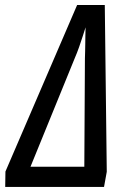

<svg xmlns="http://www.w3.org/2000/svg" viewBox="-61 -736 492 756"><path d="M-40.5 0 -39.6 -60.5 242.7 -716.3H351.6L359.4 -59.6L348.6 0ZM59.1 -79.6H271L273.4 -506.3Q273.9 -520.5 274.2 -534.2Q274.4 -547.9 274.7 -562.3Q274.9 -576.7 275.1 -593Q275.4 -609.4 275.9 -628.4Q271.5 -614.7 265.1 -594.5Q258.8 -574.2 250.5 -550.8Q242.2 -527.3 231.9 -503.4Z"/></svg>

Font: Open Sans Condensed Medium
Style: Italic
Weight: 500
Width: 3
Italic angle: -12°
Designer: Monotype Design Team
Foundry: Monotype Imaging Inc.
Version: Version 3.000